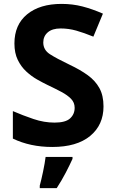

<svg xmlns="http://www.w3.org/2000/svg" viewBox="-20 -744 591 985"><path d="M511 -198Q511 -103 442.5 -46.5Q374 10 248 10Q135 10 46 -33V-174Q97 -152 151.5 -133.5Q206 -115 260 -115Q316 -115 339.5 -136.5Q363 -158 363 -191Q363 -218 344.5 -237Q326 -256 295 -272.5Q264 -289 224 -308Q199 -320 170 -336.5Q141 -353 114.5 -377.5Q88 -402 71 -437Q54 -472 54 -521Q54 -617 119 -670.5Q184 -724 296 -724Q352 -724 402.5 -711Q453 -698 508 -674L459 -556Q410 -576 371 -587Q332 -598 291 -598Q248 -598 225 -578Q202 -558 202 -526Q202 -488 236 -466Q270 -444 337 -412Q392 -386 430.5 -358Q469 -330 490 -292Q511 -254 511 -198ZM352 71Q337 104 317 142.5Q297 181 271 221H184V208Q192 179 201 136Q210 93 214 61H352Z"/></svg>

Font: Noto Sans Sinhala
Style: Bold
Weight: 700
Designer: Jelle Bosma - Monotype Design Team
Foundry: Monotype Imaging Inc.
Version: Version 2.006; ttfautohint (v1.8.4.7-5d5b)